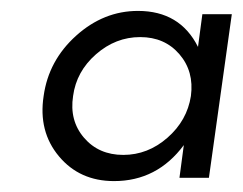

<svg xmlns="http://www.w3.org/2000/svg" viewBox="-20 -776 445 352"><path d="M405 -750 363 -450H309L317 -510Q268 -444 189 -444Q126 -444 88 -489.5Q50 -535 60 -600Q69 -665 119.5 -710.5Q170 -756 233 -756Q310 -756 343 -690L351 -750ZM330 -600Q336 -645 309 -676.5Q282 -708 237 -708Q192 -708 156 -676.5Q120 -645 114 -600Q107 -555 134 -523.5Q161 -492 206 -492Q251 -492 287 -523.5Q323 -555 330 -600Z"/></svg>

Font: Oakes Grotesk Medium
Style: Italic
Weight: 500
Italic angle: -8°
Designer: Samuel Oakes
Foundry: Samuel Oakes
Version: Version 1.000;PS 001.000;hotconv 1.0.88;makeotf.lib2.5.64775